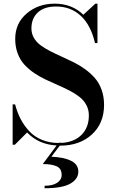

<svg xmlns="http://www.w3.org/2000/svg" viewBox="-20 -780 626 1048"><path d="M61 10H49V-210H62.5Q74 -166 93 -129.8Q112 -93.5 140 -63.5Q168 -33.5 208.8 -16.8Q249.5 0 299.5 0.5L300.5 -1H317.5L317 0Q385.5 -4.5 425.2 -44.2Q465 -84 465 -150Q465 -181.5 451.2 -207Q437.5 -232.5 414.2 -250.8Q391 -269 360.8 -284.8Q330.5 -300.5 297.2 -315Q264 -329.5 230.8 -345Q197.5 -360.5 167.2 -381Q137 -401.5 113.8 -426.5Q90.5 -451.5 76.8 -487.5Q63 -523.5 63 -567.5Q63 -653 125.8 -706.5Q188.5 -760 278 -760Q373 -760 435 -699.5L500.5 -760H512V-545H498.5Q476 -642.5 421.2 -693.5Q366.5 -744.5 286 -744.5Q221.5 -744.5 186.5 -712Q151.5 -679.5 151.5 -625Q151.5 -596.5 165 -573.2Q178.5 -550 201.5 -533Q224.5 -516 254.2 -500.8Q284 -485.5 317 -470.8Q350 -456 382.8 -439.8Q415.5 -423.5 445.2 -401.8Q475 -380 498 -353.8Q521 -327.5 534.5 -290Q548 -252.5 548 -207.5Q548 -107 481.5 -46Q415 15 308.5 15H306L260.5 75.5Q327.5 78 367.5 97.5Q407.5 117 407.5 156.5Q407.5 197.5 363.5 222.5Q319.5 247.5 223.5 247.5V234Q267 234 291.8 217.8Q316.5 201.5 316.5 175Q316.5 140.5 289.8 128Q263 115.5 213.5 115.5L289 14Q190 8.5 128 -57Z"/></svg>

Font: Bodoni* 16pt Medium
Style: Regular
Weight: 500
Version: Version 2.3